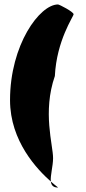

<svg xmlns="http://www.w3.org/2000/svg" viewBox="-20 -748 384 861"><path d="M25 -299C25 -114 148 13 208 66C205 39 218 -3 218 -39C218 -98 170 -246 226 -407C234 -568 310 -674 310 -684C310 -695 246 -728 240 -728C158 -728 25 -547 25 -299ZM208 66C210 83 219 93 240 93C242 93 228 84 208 66Z"/></svg>

Font: Ampere
Style: SuCnd
Weight: 400
Version: Version 1